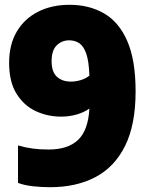

<svg xmlns="http://www.w3.org/2000/svg" viewBox="-20 -770 621 800"><path d="M270 -750Q351.5 -750 413.5 -714.2Q475.5 -678.5 510.2 -599.2Q545 -520 545 -389Q545 -250.5 501.2 -162.2Q457.5 -74 377.5 -32Q297.5 10 189 10Q152 10 116.5 6Q81 2 55 -8V-164Q86.5 -155 116 -151Q145.5 -147 183 -147Q263 -147 305.2 -187Q347.5 -227 352.5 -317.5Q328.5 -301 298 -292.5Q267.5 -284 235 -284Q178 -284 128.5 -307.2Q79 -330.5 48.5 -380Q18 -429.5 18 -508Q18 -584.5 50 -638.5Q82 -692.5 138.8 -721.2Q195.5 -750 270 -750ZM275 -430Q295 -430 315 -435.8Q335 -441.5 352.5 -454.5Q350.5 -514.5 339.5 -546.2Q328.5 -578 310.2 -590Q292 -602 268 -602Q238 -602 216.5 -581.2Q195 -560.5 195 -515Q195 -470.5 217.2 -450.2Q239.5 -430 275 -430Z"/></svg>

Font: Encode Sans Cnd Black
Style: Regular
Weight: 900
Width: 3
Designer: Multiple Designers
Foundry: Impallari Type
Version: Version 3.002; ttfautohint (v1.8.3) -l 8 -r 50 -G 200 -x 14 